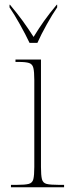

<svg xmlns="http://www.w3.org/2000/svg" viewBox="-20 -786 298 806"><path d="M104 -606Q88 -640 64 -683Q40 -726 20 -755V-766H22Q53 -729 75.5 -698Q98 -667 121 -631Q143 -667 165 -698Q187 -729 218 -766H220V-755Q200 -726 176 -683Q152 -640 137 -606ZM26 0V-10H51Q85 -10 100.5 -14Q116 -18 120 -34Q124 -50 124 -85V-450Q124 -485 120 -501Q116 -517 102 -521.5Q88 -526 59 -526H45V-536H152V-85Q152 -50 156 -34Q160 -18 175.5 -14Q191 -10 226 -10H249V0Z"/></svg>

Font: Noto Serif Display SemiCondensed Thin
Style: Regular
Weight: 100
Width: 4
Designer: Monotype Design Team
Foundry: Monotype Imaging Inc.
Version: Version 2.009